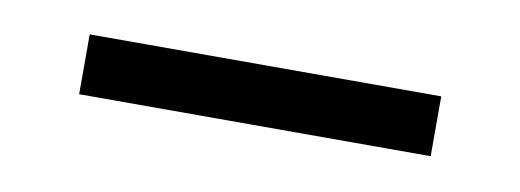

<svg xmlns="http://www.w3.org/2000/svg" viewBox="-25 -373 477 176"><g transform="rotate(10 213.5 -285.0)"><path d="M49.8 -313.5Q131.8 -313.5 377 -313.5Q377 -298.8 377 -257.8Q294.9 -257.8 49.8 -257.8Q49.8 -271.5 49.8 -313.5Z"/></g></svg>

Font: BSRU BANSOMDEJ
Style: Regular
Weight: 400
Designer: Wisit Potiwat
Version: Version 1.000;PS 002.000;hotconv 1.0.70;makeotf.lib2.5.58329